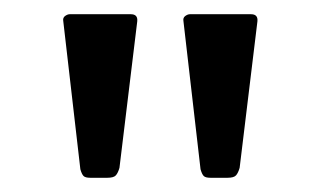

<svg xmlns="http://www.w3.org/2000/svg" viewBox="-20 -762 449 270"><path d="M317 -526Q315 -519 312 -515.5Q309 -512 300 -512H276Q269 -512 266.5 -514.5Q264 -517 262 -524L238 -732Q237 -737 240.5 -739.5Q244 -742 247 -742H333Q343 -742 342 -732ZM148 -526Q146 -519 143 -515.5Q140 -512 131 -512H107Q100 -512 97.5 -514.5Q95 -517 93 -524L69 -732Q68 -737 71.5 -739.5Q75 -742 78 -742H164Q174 -742 173 -732Z"/></svg>

Font: Libre Franklin
Style: Regular
Weight: 400
Designer: Pablo Impallari, Rodrigo Fuenzalida, Nhung Nguyen
Foundry: Impallari Type
Version: Version 3.000